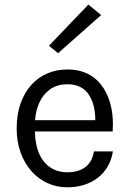

<svg xmlns="http://www.w3.org/2000/svg" viewBox="-20 -786 554 818"><path d="M267 12Q220.5 12 181 -6.5Q141.5 -25 112.8 -58Q84 -91 67.5 -137.2Q51 -183.5 51 -238Q51 -297.5 67.2 -344Q83.5 -390.5 112.2 -423Q141 -455.5 180.8 -472.8Q220.5 -490 267 -490Q370 -490 422 -409Q461 -346.5 461 -256.5Q461 -241.5 460 -226H129Q129 -189.5 137.8 -157.2Q146.5 -125 163.8 -101.8Q181 -78.5 206.8 -65.2Q232.5 -52 267 -52Q314.5 -52 344 -74.5Q373.5 -97 380 -141H461Q455.5 -105.5 439 -77Q422.5 -48.5 397 -28.8Q371.5 -9 338.5 1.5Q305.5 12 267 12ZM386 -274Q386 -336 362 -377Q332.5 -427 268 -427Q223.5 -427 193.5 -405.5Q163.5 -384 147.8 -349.2Q132 -314.5 129.5 -274ZM227.5 -559.5 188.5 -591 356.5 -766.5 411 -722Z"/></svg>

Font: Betina Sans
Style: Regular
Weight: 400
Designer: Jonathan Pinhorn (font) & Cristiano Sobral (main changes)
Version: Version 2.001;April 28, 2021;FontCreator 13.0.0.2655 32-bit;